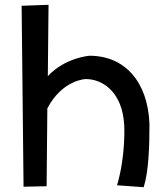

<svg xmlns="http://www.w3.org/2000/svg" viewBox="-20 -752 697 799"><path d="M70 -728 78 25 174 23 177 -301C240 -421 337 -423 337 -423C407 -423 490 -369 497 -230C497 -230 504 -105 467 19L578 27C599 -39 602 -145 602 -237C595 -412 499 -520 353 -520C353 -520 251 -513 179 -435L182 -732Z"/></svg>

Font: McLaren
Style: Regular
Weight: 400
Designer: Astigmatic (AOETI)
Foundry: Astigmatic (AOETI)
Version: Version 1.000